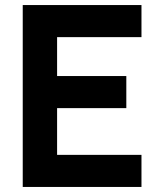

<svg xmlns="http://www.w3.org/2000/svg" viewBox="-20 -740 630 760"><path d="M540 0H70V-720H540V-593H206V-439H480V-312H206V-127H540Z"/></svg>

Font: Hauora ExtraBold
Style: Regular
Weight: 800
Designer: Wayne Shih
Foundry: WCYS
Version: Version 1.001